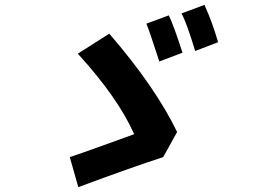

<svg xmlns="http://www.w3.org/2000/svg" viewBox="-20 -782 1040 787"><path d="M672 -719Q692 -678 728 -566L633 -530Q590 -663 580 -685ZM818 -762Q850 -692 874 -609L780 -573Q746 -686 724 -727ZM649 -138Q536 -102 301 -15L266 -138Q306 -151 400 -185L530 -232Q464 -381 299 -562L428 -644Q617 -425 706 -241Z"/></svg>

Font: KaiGen Gothic CN Bold
Style: Bold
Weight: 700
Designer: Ryoko NISHIZUKA  (kana & ideographs); Paul D. Hunt (Latin, Greek & Cyrillic); Wenlong ZHANG  (bopomofo); Sandoll Communi
Foundry: Adobe Systems Incorporated
Version: Version 1.002.20150501